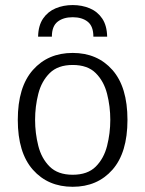

<svg xmlns="http://www.w3.org/2000/svg" viewBox="-20 -716 566 748"><path d="M263.2 11.7Q167 11.7 108.2 -54.7Q49.3 -121.1 49.3 -249Q49.3 -377 108.2 -443.4Q167 -509.8 263.2 -509.8Q359.4 -509.8 418 -443.4Q476.6 -377 476.6 -249Q476.6 -121.1 418 -54.7Q359.4 11.7 263.2 11.7ZM263.2 -35.2Q321.3 -35.2 353 -66.9Q384.8 -98.6 397.2 -147.9Q409.7 -197.3 409.7 -249Q409.7 -301.3 397.2 -350.3Q384.8 -399.4 353 -431.2Q321.3 -462.9 263.2 -462.9Q205.6 -462.9 173.6 -431.2Q141.6 -399.4 129.2 -350.3Q116.7 -301.3 116.7 -249Q116.7 -197.3 129.2 -147.9Q141.6 -98.6 173.6 -66.9Q205.6 -35.2 263.2 -35.2ZM128.4 -573.2Q129.4 -616.7 147.9 -643.8Q166.5 -670.9 196.8 -683.6Q227.1 -696.3 263.2 -696.3Q299.3 -696.3 329.6 -683.6Q359.9 -670.9 378.2 -643.8Q396.5 -616.7 397.5 -573.2H343.8Q343.8 -613.8 321.8 -631.3Q299.8 -648.9 263.2 -648.9Q226.6 -648.9 204.3 -631.3Q182.1 -613.8 182.1 -573.2Z"/></svg>

Font: Pontano Sans Light
Style: Regular
Weight: 300
Designer: Vernon Adams
Foundry: Vernon Adams
Version: Version 2.001